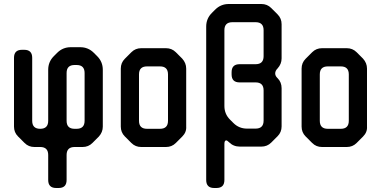

<svg xmlns="http://www.w3.org/2000/svg" viewBox="-20 -726 1905 960"><path d="M221 174Q221 214 261 214H273Q313 214 313 174V49Q313 9 353 9H393Q422 9 442 -11L474 -43Q494 -65 494 -93V-377Q494 -417 466 -445L449 -462Q421 -490 381 -490H334Q294 -490 266 -462L249 -445Q221 -417 221 -377V-122Q221 -82 181 -82Q141 -82 141 -122V-437Q141 -477 101 -477H90Q50 -477 50 -437V-93Q50 -64 70 -44L103 -11Q123 9 152 9H181Q221 9 221 49ZM313 -122V-361Q313 -401 353 -401H363Q403 -401 403 -361V-122Q403 -82 363 -82H353Q313 -82 313 -122Z M637 -11Q657 9 686 9H810Q839 9 859 -11L891 -43Q913 -65 911 -93V-383Q911 -411 891 -433L859 -465Q839 -485 810 -485H686Q657 -485 637 -465L604 -432Q584 -412 584 -383V-93Q584 -64 604 -44ZM675 -122V-354Q675 -394 715 -394H780Q820 -394 820 -354V-122Q820 -82 780 -82H715Q675 -82 675 -122Z M1011 174Q1011 214 1051 214H1062Q1102 214 1102 174V-6Q1102 -24 1111 -24Q1116 -24 1125 -15Q1147 7 1179 7H1287Q1316 7 1336 -13L1368 -45Q1388 -65 1388 -94V-285Q1388 -315 1368 -335L1366 -337Q1356 -347 1356 -359Q1356 -372 1368 -384Q1388 -406 1388 -434V-605Q1388 -634 1368 -654L1336 -686Q1316 -706 1287 -706H1124Q1084 -706 1056 -678L1039 -661Q1011 -633 1011 -593ZM1147 -111 1130 -128Q1102 -156 1102 -196V-575Q1102 -615 1142 -615H1258Q1298 -615 1298 -575V-445Q1298 -405 1258 -405H1178Q1138 -405 1138 -365V-354Q1138 -314 1178 -314H1258Q1298 -314 1298 -274V-123Q1298 -83 1258 -83H1215Q1175 -83 1147 -111Z M1541 -11Q1561 9 1590 9H1714Q1743 9 1763 -11L1795 -43Q1817 -65 1815 -93V-383Q1815 -411 1795 -433L1763 -465Q1743 -485 1714 -485H1590Q1561 -485 1541 -465L1508 -432Q1488 -412 1488 -383V-93Q1488 -64 1508 -44ZM1579 -122V-354Q1579 -394 1619 -394H1684Q1724 -394 1724 -354V-122Q1724 -82 1684 -82H1619Q1579 -82 1579 -122Z"/></svg>

Font: WDXL Lubrifont JP N
Style: Regular
Weight: 400
Designer: [WDXL Lubrifont] Copyright 2020-2022 (c) NightFurySL2001, Skr-ZERO; [ZCOOL QingKe HuangYou] Copyright 2018-2022 (c) The 
Version: Version 2.001;hotconv 1.1.1;makeotfexe 2.6.0